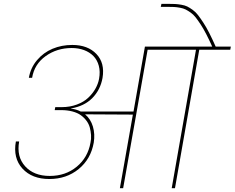

<svg xmlns="http://www.w3.org/2000/svg" viewBox="-20 -984 1227 1004"><path d="M624 0H606.9L674.8 -384.8L424.8 -386.2Q454.1 -361.8 465.8 -322.3Q477.5 -282.7 470.2 -237.8Q455.1 -152.3 391.4 -100.1Q327.6 -47.9 237.8 -47.9Q147.5 -47.9 97.4 -102.5Q47.4 -157.2 63 -244.1H80.1Q65.9 -164.6 111.6 -114.3Q157.2 -64 240.2 -64Q322.8 -64 381.1 -112.1Q439.5 -160.2 453.1 -237.8Q457.5 -257.3 456.1 -277.6Q454.6 -297.9 449.7 -316.7Q444.8 -335.4 432.4 -352.3Q419.9 -369.1 402.6 -381.6Q385.3 -394 358.9 -401.1Q332.5 -408.2 299.8 -408.2H266.1L269 -423.8H303.2Q345.7 -423.8 381.8 -437.3Q418 -450.7 441.2 -472.7Q464.4 -494.6 478.8 -520Q493.2 -545.4 498 -571.8Q504.9 -609.4 496.6 -640.1Q488.3 -670.9 468.3 -691.2Q448.2 -711.4 419.2 -722.2Q390.1 -732.9 355 -732.9Q277.8 -732.9 218.8 -690.7Q159.7 -648.4 147.9 -577.1H130.9Q140.1 -629.9 173.6 -669.4Q207 -709 254.6 -729Q302.2 -749 357.9 -749Q439 -749 484.1 -701.7Q529.3 -654.3 516.1 -576.2Q504.9 -514.2 462.9 -471.4Q420.9 -428.7 351.1 -417V-416Q377.9 -413.1 401.9 -400.9H678.2L737.8 -740.2H1089.8Q1072.8 -777.8 1058.1 -806.2Q1043.5 -834.5 1029.1 -856.4Q1014.6 -878.4 1002.9 -893.3Q991.2 -908.2 976.6 -918.5Q961.9 -928.7 950.2 -934.6Q938.5 -940.4 921.1 -943.6Q903.8 -946.8 889.6 -947.5Q875.5 -948.2 853 -948.2H820.8L824.2 -963.9H856Q880.4 -963.9 895 -963.1Q909.7 -962.4 928.2 -959.2Q946.8 -956.1 959.2 -950Q971.7 -943.8 987.3 -932.6Q1002.9 -921.4 1015.4 -905.3Q1027.8 -889.2 1043.2 -865.7Q1058.6 -842.3 1074.2 -811.5Q1089.8 -780.8 1107.9 -740.2H1187L1184.1 -724.1H1022L895 0H877.9L1004.9 -724.1H752Z"/></svg>

Font: SVN-Poppins Thin
Style: Italic
Weight: 100
Italic angle: -10°
Designer: Ninad Kale (Devanagari), Jonny Pinhorn (Latin)
Foundry: Indian Type Foundry
Version: Version 3.002 2017